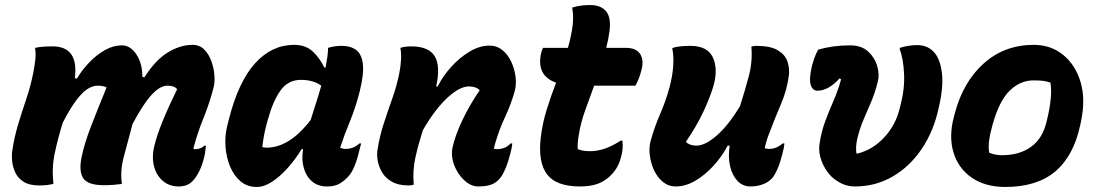

<svg xmlns="http://www.w3.org/2000/svg" viewBox="-20 -730 4360 762"><path d="M119 -540Q145 -546 188 -546Q293 -546 277 -420L285 -418Q306 -453 335 -483Q364 -513 397 -531.5Q430 -550 464 -550Q497 -550 521 -514.5Q545 -479 545 -425L553 -423Q596 -491 645.5 -521.5Q695 -552 744 -552Q772 -552 790.5 -533.5Q809 -515 819 -487Q829 -459 831 -430Q833 -401 827 -380Q810 -316 787.5 -261Q765 -206 750 -150Q749 -147 748.5 -144Q748 -141 748 -138H758Q764 -138 773.5 -141Q783 -144 791 -152H797Q796 -143 795 -132.5Q794 -122 791 -109Q784 -78 771.5 -52Q759 -26 743 -10Q723 10 689 10Q653 10 627.5 -11Q602 -32 592 -67.5Q582 -103 591 -145Q602 -192 626 -250.5Q650 -309 683 -376Q672 -390 645 -390Q615 -390 581.5 -353.5Q548 -317 506 -238Q485 -161 470.5 -104.5Q456 -48 464 0Q450 2 432 3.5Q414 5 392 5Q329 5 310.5 -22.5Q292 -50 304 -107Q315 -161 341.5 -229.5Q368 -298 403 -383Q396 -387 386 -388.5Q376 -390 367 -390Q349 -390 329 -378Q309 -366 284.5 -334.5Q260 -303 229 -243Q209 -178 197 -120.5Q185 -63 192 0Q184 2 169.5 4Q155 6 136 6Q96 6 73 -9Q50 -24 40 -46.5Q30 -69 28 -92.5Q26 -116 29 -134Q37 -187 52.5 -238Q68 -289 85 -339.5Q102 -390 112 -441Q117 -466 120 -492.5Q123 -519 119 -540Z M1147 -552Q1194 -552 1222.5 -524.5Q1251 -497 1267 -462H1272Q1276 -482 1279 -503Q1282 -524 1282 -540Q1306 -548 1337 -548Q1371 -548 1393 -532Q1415 -516 1420 -477Q1425 -438 1408 -369Q1392 -305 1369 -249Q1346 -193 1330 -144Q1339 -139 1353 -139Q1366 -139 1379 -143.5Q1392 -148 1407 -161H1413Q1412 -154 1409.5 -146Q1407 -138 1405 -129Q1398 -98 1387 -71Q1376 -44 1362 -29Q1344 -10 1325.5 0Q1307 10 1278 10Q1242 10 1218.5 -10Q1195 -30 1185.5 -64Q1176 -98 1183 -138H1177Q1152 -97 1121.5 -63Q1091 -29 1059.5 -8.5Q1028 12 999 12Q961 12 934.5 -10.5Q908 -33 893 -69.5Q878 -106 875 -147.5Q872 -189 881 -227L888 -255Q926 -406 992.5 -479Q1059 -552 1147 -552ZM1021 -146Q1026 -145 1030.5 -144.5Q1035 -144 1039 -144Q1082 -144 1125.5 -170.5Q1169 -197 1213 -254Q1223 -287 1234 -320.5Q1245 -354 1255 -390Q1224 -413 1174 -413Q1123 -413 1093 -370.5Q1063 -328 1043 -255L1038 -237Q1031 -211 1027 -188Q1023 -165 1021 -146Z M1569 -540Q1587 -546 1611 -546Q1682 -546 1705.5 -506.5Q1729 -467 1711 -387H1717Q1739 -430 1772.5 -466.5Q1806 -503 1845 -526Q1884 -549 1923 -549Q1952 -549 1974 -531Q1996 -513 2009 -485Q2022 -457 2026 -426Q2030 -395 2023 -369Q2007 -313 1984 -264.5Q1961 -216 1945 -160Q1944 -156 1942.5 -150.5Q1941 -145 1940 -140Q1944 -139 1947.5 -138.5Q1951 -138 1955 -138Q1966 -138 1979.5 -142.5Q1993 -147 2007 -161H2013Q2012 -144 2005 -119Q1997 -88 1988.5 -67Q1980 -46 1972 -33Q1958 -11 1937 -0.5Q1916 10 1878 10Q1849 10 1822.5 -14.5Q1796 -39 1782.5 -75Q1769 -111 1776 -145Q1787 -194 1815.5 -254Q1844 -314 1884 -372Q1869 -387 1841 -387Q1804 -387 1755 -341.5Q1706 -296 1658 -213Q1640 -156 1628.5 -104.5Q1617 -53 1622 3Q1613 6 1602 6Q1561 6 1535 -9Q1509 -24 1496 -46.5Q1483 -69 1479 -92.5Q1475 -116 1478 -134Q1486 -187 1502.5 -238Q1519 -289 1537 -339.5Q1555 -390 1565 -441Q1570 -466 1571.5 -492.5Q1573 -519 1569 -540Z M2450 -172Q2452 -158 2451 -141Q2450 -124 2444 -104Q2438 -82 2428.5 -65.5Q2419 -49 2403 -33Q2381 -11 2352 -0.5Q2323 10 2282 10Q2188 10 2151.5 -37.5Q2115 -85 2126 -183Q2133 -242 2150 -296Q2167 -350 2187 -402Q2107 -430 2128 -521Q2131 -531 2135 -540H2234Q2239 -557 2243 -574.5Q2247 -592 2250 -610Q2254 -633 2254.5 -655.5Q2255 -678 2251 -700Q2271 -706 2288 -708Q2305 -710 2322 -710Q2365 -710 2385.5 -685Q2406 -660 2399 -607Q2395 -575 2386 -540H2464Q2506 -540 2521 -515Q2536 -490 2526 -453Q2522 -436 2516 -420.5Q2510 -405 2502 -390H2338Q2319 -339 2301.5 -289.5Q2284 -240 2277 -194Q2271 -160 2273 -138Q2283 -134 2295 -132Q2307 -130 2324 -130Q2347 -130 2375.5 -138.5Q2404 -147 2444 -172Z M2648 -539Q2660 -544 2679.5 -546Q2699 -548 2719 -548Q2787 -548 2808.5 -503.5Q2830 -459 2813 -394Q2801 -351 2773.5 -291Q2746 -231 2702 -167Q2717 -152 2744 -152Q2779 -152 2825.5 -193Q2872 -234 2917 -309Q2937 -372 2952 -428.5Q2967 -485 2962 -545Q2971 -548 2982 -548Q3038 -548 3067 -530.5Q3096 -513 3105 -486.5Q3114 -460 3111 -432Q3104 -374 3078.5 -314.5Q3053 -255 3033 -201Q3021 -172 3015 -142Q3023 -139 3033 -139Q3061 -139 3087 -161H3093Q3092 -144 3085 -119Q3077 -88 3070 -70Q3063 -52 3055 -38Q3042 -14 3016 -2Q2990 10 2958 10Q2928 10 2907 -12Q2886 -34 2877.5 -70.5Q2869 -107 2876 -152H2868Q2846 -110 2812.5 -73Q2779 -36 2740 -13Q2701 10 2662 10Q2633 10 2611 -8Q2589 -26 2576 -54Q2563 -82 2559 -113Q2555 -144 2562 -170Q2577 -225 2599.5 -276.5Q2622 -328 2637 -383Q2661 -473 2648 -539Z M3227 -533Q3286 -550 3354 -550Q3399 -550 3425.5 -525.5Q3452 -501 3461.5 -467.5Q3471 -434 3464 -407Q3453 -362 3437.5 -326Q3422 -290 3407 -255Q3392 -220 3382 -178Q3375 -146 3379 -121H3385Q3444 -136 3489.5 -185Q3535 -234 3551 -301L3554 -313Q3571 -378 3568 -437.5Q3565 -497 3551 -534V-540Q3570 -546 3587.5 -548.5Q3605 -551 3620 -551Q3659 -551 3684 -526Q3710 -500 3717.5 -446Q3725 -392 3709 -318L3706 -304Q3686 -210 3638 -139Q3590 -68 3522 -29Q3454 10 3374 10Q3345 10 3321.5 -1Q3298 -12 3279 -30Q3254 -56 3241 -90Q3228 -124 3232 -156Q3239 -205 3254.5 -247Q3270 -289 3288 -330Q3306 -371 3318 -415L3312 -419Q3293 -397 3270 -383.5Q3247 -370 3224 -370Q3205 -370 3197.5 -393.5Q3190 -417 3203 -471Q3207 -485 3212 -499.5Q3217 -514 3227 -533Z M4083 -552Q4150 -552 4199 -512.5Q4248 -473 4268.5 -404.5Q4289 -336 4270 -247L4267 -233Q4241 -111 4168 -49.5Q4095 12 3970 12Q3890 12 3836.5 -25Q3783 -62 3764 -125.5Q3745 -189 3766 -267L3770 -282Q3803 -406 3885 -479Q3967 -552 4083 -552ZM4082 -411Q4030 -411 3988.5 -371.5Q3947 -332 3921 -241L3919 -234Q3909 -199 3905.5 -171.5Q3902 -144 3906 -124Q3929 -114 3957 -114Q4025 -114 4071 -146.5Q4117 -179 4133 -245L4135 -253Q4158 -347 4149 -402Q4136 -407 4120.5 -409Q4105 -411 4082 -411Z"/></svg>

Font: Recursive Sn Csl St XBd
Style: Italic
Weight: 800
Italic angle: -15°
Version: Version 1.079;hotconv 1.0.112;makeotfexe 2.5.65598; ttfautoh